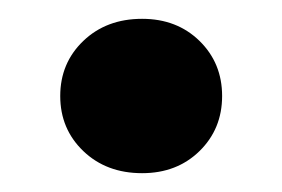

<svg xmlns="http://www.w3.org/2000/svg" viewBox="-20 -177 300 204"><path d="M216 -75Q216 -40 192 -16.5Q168 7 131 7Q93 7 68.5 -16.5Q44 -40 44 -75Q44 -110 68.5 -133.5Q93 -157 131 -157Q168 -157 192 -133.5Q216 -110 216 -75Z"/></svg>

Font: Poppins SemiBold
Style: Regular
Weight: 600
Designer: Ninad Kale (Devanagari), Jonny Pinhorn (Latin)
Foundry: Indian Type Foundry
Version: Version 3.002 2017